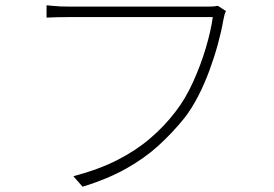

<svg xmlns="http://www.w3.org/2000/svg" viewBox="-20 -706 1040 730"><path d="M839 -664Q835 -656 833.5 -649.5Q832 -643 829 -629Q822 -588 808.5 -538.5Q795 -489 776 -437.5Q757 -386 733 -339.5Q709 -293 681 -257Q635 -200 581.5 -151.5Q528 -103 458 -64Q388 -25 294 4L259 -36Q354 -61 425 -97Q496 -133 550.5 -179.5Q605 -226 647 -281Q685 -330 714 -394Q743 -458 762.5 -523.5Q782 -589 789 -641Q775 -641 732.5 -641Q690 -641 632 -641Q574 -641 510.5 -641Q447 -641 389.5 -641Q332 -641 292 -641Q252 -641 241 -641Q215 -641 195.5 -640.5Q176 -640 157 -639V-686Q170 -685 183 -683.5Q196 -682 211 -681.5Q226 -681 242 -681Q251 -681 282 -681Q313 -681 359 -681Q405 -681 457.5 -681Q510 -681 562.5 -681Q615 -681 660 -681Q705 -681 735.5 -681Q766 -681 774 -681Q783 -681 791 -681.5Q799 -682 808 -684Z"/></svg>

Font: Noto Sans JP Thin ExtraLight
Style: Regular
Weight: 250
Version: Version 2.004-H2;hotconv 1.0.118;makeotfexe 2.5.65603